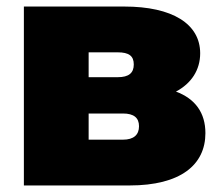

<svg xmlns="http://www.w3.org/2000/svg" viewBox="-20 -567 669 587"><path d="M53 0H376C532 0 608 -63 608 -160C608 -222 577 -265 518 -287C565 -312 592 -353 592 -404C592 -494 507 -547 360 -547H53ZM356 -140H251V-220H356C389 -220 405 -207 405 -181C405 -155 389 -140 356 -140ZM340 -331H251V-407H340C374 -407 389 -396 389 -370C389 -344 374 -331 340 -331Z"/></svg>

Font: Chess Sans Black
Style: Regular
Weight: 900
Designer: Wolf Bōese
Foundry: Wolf Bōese
Version: Version 7.223;Glyphs 3.3 (3306)